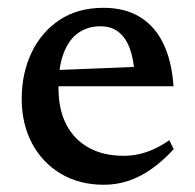

<svg xmlns="http://www.w3.org/2000/svg" viewBox="-20 -474 511 504"><path d="M251.5 -453.5Q308 -453.5 347.2 -429.5Q386.5 -405.5 408.8 -359.5Q431 -313.5 435.5 -247.5H113V-289.5L375.5 -300L333.5 -278Q331 -319 320.5 -347.2Q310 -375.5 291 -390.2Q272 -405 243.5 -405Q210.5 -405 185.8 -387.8Q161 -370.5 147.2 -334.8Q133.5 -299 133.5 -244Q133.5 -186.5 154.2 -146.8Q175 -107 213.5 -86Q252 -65 304.5 -65Q326.5 -65 346.8 -69.8Q367 -74.5 386.5 -83.8Q406 -93 424.5 -106L436 -82.5Q408.5 -52.5 379.2 -31.5Q350 -10.5 318.5 0.2Q287 11 252.5 11Q188.5 11 140 -17.8Q91.5 -46.5 64.2 -97.5Q37 -148.5 37 -214.5Q37 -281.5 62.8 -335.8Q88.5 -390 136.5 -421.8Q184.5 -453.5 251.5 -453.5Z"/></svg>

Font: Newsreader 16pt 16pt Medium
Style: Regular
Weight: 500
Version: Version 1.003